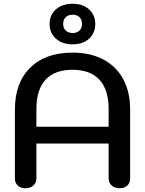

<svg xmlns="http://www.w3.org/2000/svg" viewBox="-20 -989 769 1018"><path d="M59 -44V-408Q59 -550 140 -630Q221 -710 365 -710Q459 -710 528 -673.5Q597 -637 633.5 -569Q670 -501 670 -408V-44Q670 -19 655 -5Q640 9 614 9Q588 9 572 -5.5Q556 -20 556 -44V-228H173V-44Q173 -20 157 -5.5Q141 9 115 9Q89 9 74 -5Q59 -19 59 -44ZM556 -317V-411Q556 -513 507.5 -566Q459 -619 365 -619Q270 -619 221.5 -566.5Q173 -514 173 -411V-317ZM243 -862Q243 -910 276.5 -939.5Q310 -969 365 -969Q420 -969 452.5 -939Q485 -909 485 -862Q485 -814 452.5 -784Q420 -754 365 -754Q310 -754 276.5 -784Q243 -814 243 -862ZM415 -862Q415 -885 401.5 -898Q388 -911 365 -911Q342 -911 328.5 -898Q315 -885 315 -862Q315 -840 328.5 -827Q342 -814 365 -814Q388 -814 401.5 -827Q415 -840 415 -862Z"/></svg>

Font: Kodchasan SemiBold
Style: Regular
Weight: 600
Version: Version 1.000; ttfautohint (v1.6)